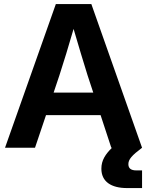

<svg xmlns="http://www.w3.org/2000/svg" viewBox="-20 -748 744 972"><path d="M5.4 0H157.2L212.9 -165H489.3L543.5 0H546.9C514.6 32.2 493.2 62.5 493.2 106C493.2 171.4 542.5 204.1 623.5 204.1H699.2V114.7H670.4C642.6 114.7 629.9 104 629.9 83C629.9 59.1 647 39.1 699.2 0L442.4 -727.5H262.7ZM251.5 -279.3 280.8 -366.7C303.7 -438 326.2 -510.3 352.5 -601.6C378.9 -510.3 401.4 -438 423.3 -366.7L452.1 -279.3Z"/></svg>

Font: Raveo Display Display SemiBold
Style: Regular
Weight: 600
Designer: Jakub Foglar, Rasmus Andersson (Inter)
Foundry: Jakubfoglar.com
Version: Version 1.100;Glyphs 3.2.3 (3260)